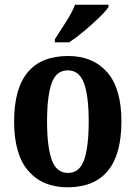

<svg xmlns="http://www.w3.org/2000/svg" viewBox="-20 -786 577 816"><path d="M267 10Q161 10 100.5 -59.5Q40 -129 40 -270Q40 -548 270 -548Q375 -548 435.5 -479Q496 -410 496 -270Q496 -129 438 -59.5Q380 10 267 10ZM269 -51Q318 -51 337.5 -106.5Q357 -162 357 -270Q357 -378 337 -432.5Q317 -487 268 -487Q219 -487 199.5 -432.5Q180 -378 180 -270Q180 -162 200 -106.5Q220 -51 269 -51ZM213 -619Q233 -651 259.5 -691.5Q286 -732 299 -766H441V-756Q430 -739 401 -711Q372 -683 337.5 -654Q303 -625 274 -606H213Z"/></svg>

Font: Noto Serif Hebrew Condensed
Style: Bold
Weight: 700
Width: 3
Designer: Monotype Design Team
Foundry: Monotype Imaging Inc.
Version: Version 2.004; ttfautohint (v1.8.4.7-5d5b)